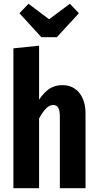

<svg xmlns="http://www.w3.org/2000/svg" viewBox="-20 -997 521 1017"><path d="M433 -395V0H297V-380Q297 -413 288 -427Q279 -441 261 -441Q225 -441 187 -369V0H51V-741L187 -755V-469Q213 -508 242 -527Q271 -546 310 -546Q367 -546 400 -505Q433 -464 433 -395ZM350 -977 398 -927 281 -800H199L83 -927L131 -977L240 -895Z"/></svg>

Font: Fira Sans Extra Condensed SemiBold
Style: Regular
Weight: 600
Width: 1
Designer: Carrois Corporate & Edenspiekermann AG
Foundry: Carrois Corporate GbR & Edenspiekermann AG
Version: Version 4.203